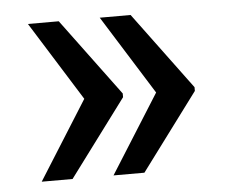

<svg xmlns="http://www.w3.org/2000/svg" viewBox="-38 -501 552 472"><g transform="rotate(-5 238.5 -264.5)"><path d="M46.9 -70.3H123L264.2 -259.8V-269L123 -459.5H46.9L168.9 -264.2ZM224.1 -70.3H300.3L441.4 -259.8V-269L300.3 -459.5H224.1L346.2 -264.2Z"/></g></svg>

Font: Bert Sans Medium
Style: Regular
Weight: 500
Designer: Christian Robertson (Google), Cristiano Sobral
Foundry: Google, Cristiano Sobral
Version: Version 3.101